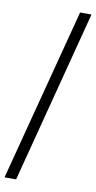

<svg xmlns="http://www.w3.org/2000/svg" viewBox="-97 -801 483 964"><g transform="rotate(10 144.0 -319.5)"><path d="M59.1 121.1H0L230 -759.8H288.1Z"/></g></svg>

Font: Noto Serif Khmer
Style: Regular
Weight: 300
Designer: Danh Hong
Foundry: Danh Hong
Version: Version 1.00 June 24, 2012, initial release